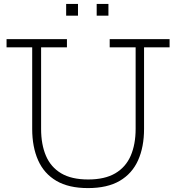

<svg xmlns="http://www.w3.org/2000/svg" viewBox="-20 -952 900 981"><path d="M540.5 -752H846.5V-710H716V-293.5Q716 -201 685.5 -133Q655 -65 591.8 -28Q528.5 9 429.5 9Q331 9 268 -28Q205 -65 174.8 -133Q144.5 -201 144.5 -293.5V-710H13.5V-752H322V-710H190V-293.5Q190 -214 214.8 -156Q239.5 -98 292.5 -66.5Q345.5 -35 430.5 -35Q515.5 -35 569 -66.5Q622.5 -98 647.8 -156.2Q673 -214.5 673 -293.5V-710H540.5ZM318 -932H378.5V-872H318ZM474 -932H534V-872H474Z"/></svg>

Font: Hepta Slab ExtraLight Light
Style: Regular
Weight: 300
Version: Version 1.100